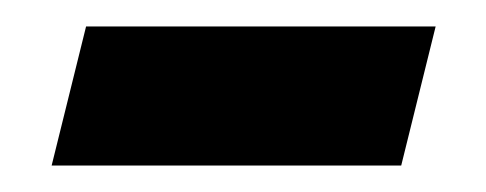

<svg xmlns="http://www.w3.org/2000/svg" viewBox="-20 -367 367 145"><path d="M19 -242 45 -347H309L283 -242Z"/></svg>

Font: Ubuntu Sans SemiBold
Style: Italic
Weight: 600
Italic angle: -13.5°
Designer: Dalton Maag Ltd
Foundry: Dalton Maag Ltd
Version: Version 1.006